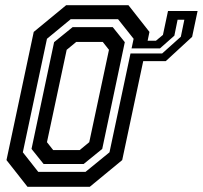

<svg xmlns="http://www.w3.org/2000/svg" viewBox="-20 -720 782 740"><path d="M185 -141.5H287L324 -172L400 -528L376 -558.5H274L237 -528L161 -172ZM127.5 -57.5H309.5L402 -133L495 -570.5L435 -646H252.5L161 -570.5L68 -133ZM148 -88 101.5 -146 188.5 -557.5 260 -615.5H414.5L461 -557.5L374 -146L302.5 -88ZM664.5 -644 652 -582.5 596.5 -533.5H487L483 -514H605L677 -578.5L690.5 -644ZM627.5 -677.5H741.5L720.5 -578L619 -484.5H532L451 -103L326 0H86L5 -103L110 -597L235 -700H475L556 -597L549 -563H581L608 -585.5Z"/></svg>

Font: Tourney SemiBold
Style: Italic
Weight: 600
Italic angle: -12°
Version: Version 1.015